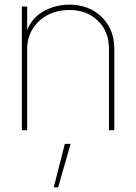

<svg xmlns="http://www.w3.org/2000/svg" viewBox="-20 -550 575 811"><path d="M94.7 -342.8V0H72.3V-522.5H94.7V-405.3H88.9Q106.4 -467.8 158.4 -499Q210.4 -530.3 272.5 -530.3Q328.6 -530.3 371.3 -506.6Q414.1 -482.9 438.5 -440.9Q462.9 -398.9 462.9 -342.8V0H440.4V-342.8Q440.4 -417 393.6 -462.4Q346.7 -507.8 272.5 -507.8Q221.7 -507.8 181.4 -486.6Q141.1 -465.3 117.9 -428Q94.7 -390.6 94.7 -342.8ZM207 241.2 253.9 57.6H278.3L225.6 241.2Z"/></svg>

Font: Inter 28pt Thin
Style: Regular
Weight: 250
Designer: Rasmus Andersson
Foundry: rsms
Version: Version 4.001;git-66647c0bb